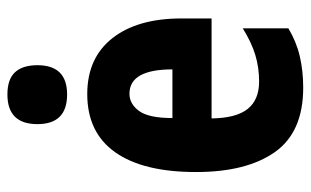

<svg xmlns="http://www.w3.org/2000/svg" viewBox="-176 -632 818 505"><g transform="rotate(-90 232.5 -379.0)"><path d="M238 -558Q333 -558 385 -492Q437 -426 437 -310V-231H174Q175 -166 199 -136Q223 -106 271 -106Q308 -106 341 -116Q374 -126 411 -149V-29Q376 -8 337.5 1Q299 10 255 10Q138 10 85.5 -64.5Q33 -139 33 -272Q33 -411 85 -484.5Q137 -558 238 -558ZM239 -447Q212 -447 193.5 -421.5Q175 -396 175 -334H303Q303 -447 239 -447ZM237 -768Q277 -768 295.5 -748Q314 -728 314 -689Q314 -611 237 -611Q159 -611 159 -689Q159 -768 237 -768Z"/></g></svg>

Font: Noto Sans Tamil ExtraCondensed ExtraBold
Style: Regular
Weight: 800
Width: 2
Designer: Jelle Bosma - Monotype Design Team
Foundry: Monotype Imaging Inc.
Version: Version 2.004; ttfautohint (v1.8.4.7-5d5b)